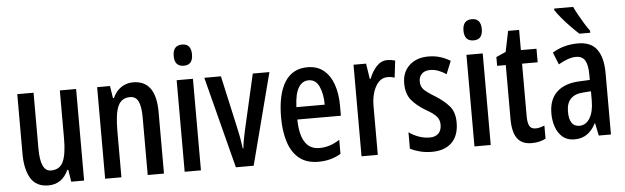

<svg xmlns="http://www.w3.org/2000/svg" viewBox="-49 -942 3671 1128"><g transform="rotate(-5 1787.0 -378.0)"><path d="M407 -540V0H331L320 -71H314Q277 10 196 10Q124 10 92 -43.5Q60 -97 60 -188V-540H156V-210Q156 -76 218 -76Q271 -76 291 -120.5Q311 -165 311 -256V-540Z M743 -550Q878 -550 878 -363V0H782V-341Q782 -402 767.5 -433.5Q753 -465 718 -465Q668 -465 647.5 -420.5Q627 -376 627 -274V0H531V-540H607L618 -468H624Q641 -507 672.5 -528.5Q704 -550 743 -550Z M1050 -746Q1103 -746 1103 -683Q1103 -621 1050 -621Q995 -621 995 -683Q995 -746 1050 -746ZM1096 -540V0H1000V-540Z M1302 0 1163 -540H1261L1330 -230Q1337 -200 1342.5 -169.5Q1348 -139 1352 -107H1356Q1357 -126 1362 -153Q1367 -180 1374 -212L1449 -540H1547L1407 0Z M1772 -549Q1829 -549 1867 -518Q1905 -487 1924 -432.5Q1943 -378 1943 -309V-248H1686Q1689 -70 1801 -70Q1832 -70 1861 -79Q1890 -88 1921 -108V-25Q1863 10 1789 10Q1718 10 1675 -25.5Q1632 -61 1612 -123.5Q1592 -186 1592 -267Q1592 -404 1637.5 -476.5Q1683 -549 1772 -549ZM1772 -472Q1734 -472 1712 -435.5Q1690 -399 1687 -321H1854Q1854 -385 1834 -428.5Q1814 -472 1772 -472Z M2243 -550Q2266 -550 2289 -543L2277 -443Q2260 -450 2235 -450Q2191 -450 2164.5 -402Q2138 -354 2139 -280V0H2043V-540H2117L2131 -449H2136Q2153 -493 2180 -521.5Q2207 -550 2243 -550Z M2617 -149Q2617 -72 2575 -31Q2533 10 2458 10Q2420 10 2387.5 1.5Q2355 -7 2330 -20V-117Q2353 -99 2386 -87Q2419 -75 2453 -75Q2485 -75 2503.5 -93Q2522 -111 2522 -145Q2522 -173 2504.5 -193.5Q2487 -214 2440 -240Q2390 -270 2360 -306.5Q2330 -343 2330 -405Q2330 -471 2372.5 -510.5Q2415 -550 2485 -550Q2521 -550 2553 -540.5Q2585 -531 2614 -513L2583 -437Q2561 -452 2537 -461Q2513 -470 2488 -470Q2457 -470 2439.5 -453Q2422 -436 2422 -408Q2422 -379 2439.5 -360.5Q2457 -342 2505 -313Q2555 -282 2586 -246.5Q2617 -211 2617 -149Z M2759 -746Q2812 -746 2812 -683Q2812 -621 2759 -621Q2704 -621 2704 -683Q2704 -746 2759 -746ZM2805 -540V0H2709V-540Z M3077 -74Q3090 -74 3103 -77.5Q3116 -81 3129 -86V-9Q3112 0 3091.5 5Q3071 10 3046 10Q2988 10 2961 -27.5Q2934 -65 2934 -142V-460H2883V-512L2940 -537L2965 -659H3030V-540H3122V-460H3030V-150Q3030 -112 3040 -93Q3050 -74 3077 -74Z M3367 -550Q3444 -550 3479 -501.5Q3514 -453 3514 -362V0H3442L3427 -74H3425Q3403 -32 3372.5 -11Q3342 10 3298 10Q3256 10 3229 -13Q3202 -36 3189 -73Q3176 -110 3176 -153Q3176 -235 3222.5 -279Q3269 -323 3355 -327L3418 -330V-361Q3418 -418 3402 -445Q3386 -472 3349 -472Q3305 -472 3245 -437L3216 -509Q3283 -550 3367 -550ZM3374 -260Q3274 -254 3274 -156Q3274 -67 3334 -67Q3373 -67 3396 -105Q3419 -143 3419 -209V-263ZM3358 -766Q3368 -744 3383.5 -716Q3399 -688 3415.5 -661.5Q3432 -635 3445 -618V-606H3381Q3362 -623 3335 -650.5Q3308 -678 3283.5 -707Q3259 -736 3246 -757V-766Z"/></g></svg>

Font: Noto Sans Georgian ExtraCondensed Medium
Style: Regular
Weight: 500
Width: 2
Designer: Monotype Design Team, Akaki Razmadze
Foundry: Google LLC
Version: Version 2.005; ttfautohint (v1.8.4.7-5d5b)